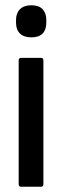

<svg xmlns="http://www.w3.org/2000/svg" viewBox="-20 -710 236 730"><path d="M60 0Q51 0 51 -10V-480Q51 -490 60 -490H136Q145 -490 145 -480V-10Q145 0 136 0ZM99 -568Q71 -568 56 -582.5Q41 -597 41 -623V-635Q41 -660 56 -675Q71 -690 99 -690Q128 -690 142 -675Q156 -660 156 -635V-623Q156 -597 142 -582.5Q128 -568 99 -568Z"/></svg>

Font: Sofia Sans Condensed SemiBold
Style: Regular
Weight: 600
Designer: Botio Nikoltchev, Ani Petrova
Foundry: lettersoup
Version: Version 4.101